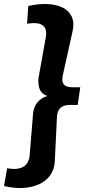

<svg xmlns="http://www.w3.org/2000/svg" viewBox="-43 -714 491 964"><path d="M99 -684 93 -595C167 -607 197 -583 187 -527L150 -320C147 -273 159 -243 195 -232C155 -221 127 -189 123 -144L106 65C101 121 63 143 -7 131L-23 220C108 252 226 207 232 98L243 -128C245 -167 267 -187 305 -187H347L360 -276H318C282 -276 263 -293 272 -334L322 -560C346 -670 241 -716 99 -684Z"/></svg>

Font: Ronzino Bold
Style: Italic
Weight: 700
Italic angle: -8°
Designer: Nunzio Mazzaferro
Foundry: Collletttivo
Version: Version 1.000;Glyphs 3.3 (3337)